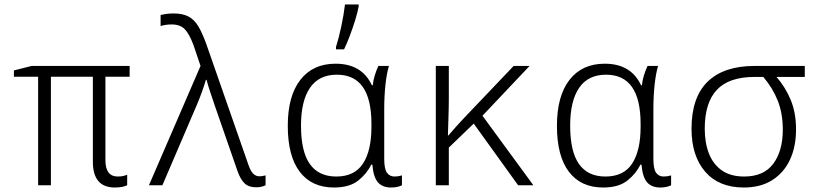

<svg xmlns="http://www.w3.org/2000/svg" viewBox="-20 -826 3640 856"><path d="M492 10Q394 10 394 -105V-484H207V0H150V-484H42V-512L121 -532H558V-484H450V-112Q450 -39 505 -39Q519 -39 529.5 -41.5Q540 -44 547 -47V0Q539 4 525 7Q511 10 492 10Z M1122 9Q1089 9 1070.5 -8.5Q1052 -26 1039 -63L939 -351Q929 -381 918 -413.5Q907 -446 901 -470H898Q890 -443 879.5 -414Q869 -385 857 -357L704 0H644L874 -532L843 -624Q825 -673 804.5 -695Q784 -717 746 -717Q730 -717 718 -715Q706 -713 696 -710V-759Q708 -762 722 -764Q736 -766 754 -766Q794 -766 820 -752.5Q846 -739 864 -709Q882 -679 900 -629L1088 -90Q1098 -62 1109.5 -51Q1121 -40 1137 -40Q1144 -40 1151.5 -41.5Q1159 -43 1164 -44V0Q1156 4 1145.5 6.5Q1135 9 1122 9Z M1469 10Q1370 10 1316.5 -60Q1263 -130 1263 -265Q1263 -398 1319 -470Q1375 -542 1476 -542Q1593 -542 1638 -446H1642Q1644 -468 1651 -490.5Q1658 -513 1667 -532H1714Q1704 -499 1698.5 -448.5Q1693 -398 1693 -337V-119Q1693 -73 1705 -56Q1717 -39 1739 -39Q1756 -39 1772 -44V0Q1765 4 1752 7Q1739 10 1724 10Q1686 10 1665.5 -12.5Q1645 -35 1640 -92H1635Q1616 -52 1577 -21Q1538 10 1469 10ZM1479 -39Q1561 -39 1598.5 -97Q1636 -155 1636 -260V-274Q1636 -493 1482 -493Q1402 -493 1362 -434.5Q1322 -376 1322 -266Q1322 -150 1361.5 -94.5Q1401 -39 1479 -39ZM1478 -617Q1490 -654 1501.5 -708Q1513 -762 1518 -806H1579V-797Q1574 -770 1563.5 -736Q1553 -702 1540 -667.5Q1527 -633 1514 -606H1478Z M1923 0V-532H1981V-390Q1981 -350 1979.5 -307Q1978 -264 1977 -222H1979Q1996 -242 2013 -261Q2030 -280 2049 -300L2270 -532H2341L2131 -310L2358 0H2290L2092 -275L1981 -168V0Z M2669 10Q2570 10 2516.5 -60Q2463 -130 2463 -265Q2463 -398 2519 -470Q2575 -542 2676 -542Q2793 -542 2838 -446H2842Q2844 -468 2851 -490.5Q2858 -513 2867 -532H2914Q2904 -499 2898.5 -448.5Q2893 -398 2893 -337V-119Q2893 -73 2905 -56Q2917 -39 2939 -39Q2956 -39 2972 -44V0Q2965 4 2952 7Q2939 10 2924 10Q2886 10 2865.5 -12.5Q2845 -35 2840 -92H2835Q2816 -52 2777 -21Q2738 10 2669 10ZM2679 -39Q2761 -39 2798.5 -97Q2836 -155 2836 -260V-274Q2836 -493 2682 -493Q2602 -493 2562 -434.5Q2522 -376 2522 -266Q2522 -150 2561.5 -94.5Q2601 -39 2679 -39Z M3296 10Q3185 10 3124 -60.5Q3063 -131 3063 -252Q3063 -392 3135 -462Q3207 -532 3344 -532H3568V-483H3442Q3482 -437 3505.5 -380Q3529 -323 3529 -249Q3529 -172 3502 -114Q3475 -56 3423 -23Q3371 10 3296 10ZM3298 -39Q3385 -39 3427.5 -96Q3470 -153 3470 -248Q3470 -320 3447.5 -377Q3425 -434 3383 -483H3344Q3230 -483 3176 -425.5Q3122 -368 3122 -252Q3122 -190 3140.5 -142Q3159 -94 3198 -66.5Q3237 -39 3298 -39Z"/></svg>

Font: Noto Sans Mono Light
Style: Regular
Weight: 300
Designer: Monotype Design Team
Foundry: Monotype Imaging Inc.
Version: Version 2.014; ttfautohint (v1.8.4.7-5d5b)